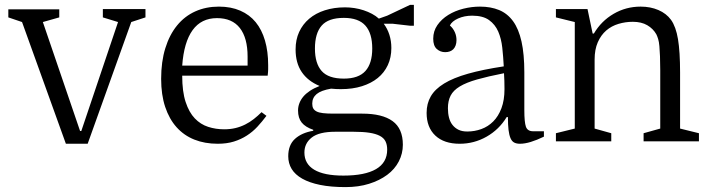

<svg xmlns="http://www.w3.org/2000/svg" viewBox="-20 -577 2900 784"><path d="M249 10H338L516 -487L574 -506V-540H400V-506L462 -487L312 -42H307L155 -487L222 -506V-539H14V-506L70 -487Z M724 -268H1073Q1075 -286 1075 -294Q1075 -302 1075 -311Q1075 -367 1062 -411.5Q1049 -456 1024 -486.5Q999 -517 961 -533.5Q923 -550 874 -550Q821 -550 777.5 -530.5Q734 -511 703 -473Q672 -435 655 -380Q638 -325 638 -255Q638 -190 654.5 -140.5Q671 -91 701 -57.5Q731 -24 773.5 -7Q816 10 869 10Q906 10 935 1Q964 -8 988 -23.5Q1012 -39 1031 -59.5Q1050 -80 1068 -104L1048 -119Q1033 -104 1016.5 -91Q1000 -78 981 -68.5Q962 -59 941 -54Q920 -49 895 -49Q861 -49 830 -59Q799 -69 775.5 -93.5Q752 -118 738 -160.5Q724 -203 724 -268ZM866 -503Q928 -503 959.5 -462.5Q991 -422 991 -346V-309H724Q731 -405 766.5 -454Q802 -503 866 -503Z M1625 14Q1625 -52 1583 -82.5Q1541 -113 1459 -113H1342Q1316 -113 1299 -115Q1282 -117 1272.5 -122Q1263 -127 1259 -134.5Q1255 -142 1255 -154Q1255 -178 1273 -193Q1291 -208 1332 -215Q1341 -214 1351.5 -213.5Q1362 -213 1372 -213Q1420 -213 1458 -225Q1496 -237 1522.5 -258.5Q1549 -280 1563.5 -311Q1578 -342 1578 -381Q1578 -410 1570 -435Q1562 -460 1547 -480H1584L1654 -472H1670V-557H1654L1561 -513L1527 -501Q1515 -512 1499 -520.5Q1483 -529 1465 -535Q1447 -541 1427.5 -544Q1408 -547 1389 -547Q1344 -547 1306.5 -535Q1269 -523 1242.5 -500.5Q1216 -478 1201.5 -446.5Q1187 -415 1187 -375Q1187 -320 1212 -283Q1237 -246 1285 -226Q1262 -217 1245.5 -206Q1229 -195 1218.5 -182.5Q1208 -170 1202.5 -155.5Q1197 -141 1197 -126Q1197 -95 1212 -76.5Q1227 -58 1259 -47V-43Q1212 -35 1184.5 -10Q1157 15 1157 61Q1157 90 1171 113Q1185 136 1214 152.5Q1243 169 1287 178Q1331 187 1391 187Q1444 187 1487 173.5Q1530 160 1561 137Q1592 114 1608.5 82Q1625 50 1625 14ZM1349 -39H1423Q1462 -39 1488 -35Q1514 -31 1530.5 -22.5Q1547 -14 1554 0Q1561 14 1561 34Q1561 87 1515.5 113.5Q1470 140 1382 140Q1303 140 1263 116Q1223 92 1223 46Q1223 8 1253 -15.5Q1283 -39 1349 -39ZM1266 -379Q1266 -441 1293.5 -472.5Q1321 -504 1384 -504Q1444 -504 1472 -472.5Q1500 -441 1500 -379Q1500 -318 1472 -287Q1444 -256 1384 -256Q1321 -256 1293.5 -287Q1266 -318 1266 -379Z M1722 -116Q1722 -57 1757.5 -23.5Q1793 10 1857 10Q1916 10 1967 -19Q2018 -48 2049 -99H2054Q2054 -67 2056.5 -46.5Q2059 -26 2064.5 -13Q2070 0 2079.5 5Q2089 10 2103 10Q2123 10 2147.5 2.5Q2172 -5 2201 -19V-41H2157Q2134 -41 2127.5 -59.5Q2121 -78 2121 -128V-281Q2121 -356 2109.5 -407.5Q2098 -459 2075 -490.5Q2052 -522 2018 -536Q1984 -550 1940 -550Q1906 -550 1872 -541.5Q1838 -533 1810.5 -516Q1783 -499 1766 -474.5Q1749 -450 1749 -419Q1749 -390 1763.5 -377Q1778 -364 1798 -364Q1808 -364 1816.5 -367Q1825 -370 1831 -376Q1837 -382 1840.5 -391.5Q1844 -401 1844 -413Q1844 -421 1842.5 -429Q1841 -437 1837.5 -445Q1834 -453 1829 -460Q1824 -467 1817 -473Q1825 -490 1850.5 -501.5Q1876 -513 1908 -513Q1952 -513 1977 -495Q2002 -477 2014.5 -448Q2027 -419 2031 -382Q2035 -345 2037 -306Q1951 -293 1891 -276Q1831 -259 1793.5 -236Q1756 -213 1739 -183.5Q1722 -154 1722 -116ZM1888 -40Q1867 -40 1852.5 -47Q1838 -54 1828 -66.5Q1818 -79 1813.5 -96.5Q1809 -114 1809 -135Q1809 -165 1820 -186.5Q1831 -208 1857.5 -224Q1884 -240 1928 -252.5Q1972 -265 2038 -278Q2039 -262 2039.5 -247Q2040 -232 2040 -213Q2040 -168 2027.5 -135Q2015 -102 1994 -81Q1973 -60 1945.5 -50Q1918 -40 1888 -40Z M2327 -487V-52L2250 -33V0H2476V-33L2408 -52V-334Q2408 -375 2421 -404.5Q2434 -434 2455.5 -452.5Q2477 -471 2505.5 -479.5Q2534 -488 2564 -488Q2599 -488 2623 -474Q2647 -460 2660 -437Q2664 -429 2667.5 -417.5Q2671 -406 2672.5 -388.5Q2674 -371 2675 -347Q2676 -323 2676 -290V-52L2608 -33V0H2834V-33L2757 -52V-281Q2757 -366 2748.5 -417Q2740 -468 2720 -496Q2701 -522 2668.5 -536Q2636 -550 2596 -550Q2536 -550 2485.5 -520.5Q2435 -491 2405 -440H2400L2379 -540H2250V-506Z"/></svg>

Font: GradeGX
Style: Regular
Weight: 100
Width: 1
Designer: Adam Twardoch
Foundry: Adam Twardoch
Version: Version 2.002; DEVELOPMENT